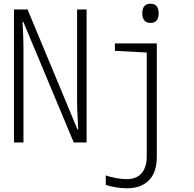

<svg xmlns="http://www.w3.org/2000/svg" viewBox="-20 -765 1040 1031"><path d="M55 0V-714H128L396 -70H400Q399 -96 396.5 -139.5Q394 -183 394 -219V-714H445V0H376L105 -648H101Q103 -614 104.5 -577Q106 -540 106 -492V0ZM788 -642Q766 -642 755 -655.5Q744 -669 744 -693Q744 -745 788 -745Q832 -745 832 -693Q832 -669 821.5 -655.5Q811 -642 788 -642ZM662 246Q629 246 597 240Q565 234 548 228V177Q567 184 600 190.5Q633 197 660 197Q713 197 740.5 165Q768 133 768 74V-483L597 -492V-532H822V75Q822 162 779 204Q736 246 662 246Z"/></svg>

Font: Noto Sans Mono ExtraCondensed Light
Style: Regular
Weight: 300
Width: 2
Designer: Monotype Design Team
Foundry: Monotype Imaging Inc.
Version: Version 2.014; ttfautohint (v1.8.4.7-5d5b)